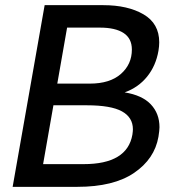

<svg xmlns="http://www.w3.org/2000/svg" viewBox="-20 -724 691 744"><path d="M29 0H280Q420 0 499.5 -54Q579 -108 594 -194Q598 -220 598 -231Q598 -284 564.5 -319.5Q531 -355 463 -366Q516 -385 550 -427Q584 -469 594 -527Q597 -545 597 -560Q597 -633 536 -668.5Q475 -704 380 -704H153ZM240 -617H367Q427 -617 459 -596Q491 -575 491 -532Q491 -475 448.5 -437.5Q406 -400 328 -400H202ZM187 -316H316Q410 -316 452.5 -292.5Q495 -269 495 -223Q495 -216 493 -202Q473 -88 304 -88H147Z"/></svg>

Font: Geom
Style: Italic
Weight: 400
Italic angle: -10°
Version: Version 1.102